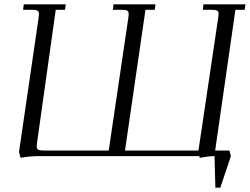

<svg xmlns="http://www.w3.org/2000/svg" viewBox="-20 -722 1155 888"><path d="M67.9 -19 158.2 -637.2Q160.2 -650.9 160.2 -655.8Q160.2 -668.5 153.3 -672.6Q146.5 -676.8 127.9 -676.8H86.9L89.8 -702.1H284.2L280.8 -676.8H237.8L151.9 -65.9Q149.9 -52.2 149.9 -46.9Q149.9 -34.2 156.7 -30Q163.6 -25.9 182.1 -25.9H482.9L573.2 -637.2Q575.2 -650.9 575.2 -655.8Q575.2 -668.5 568.4 -672.6Q561.5 -676.8 543 -676.8H502L504.9 -702.1H699.2L695.8 -676.8H652.8L558.1 -25.9H897.9L988.8 -637.2Q991.2 -654.3 991.2 -655.8Q991.2 -668.5 984.4 -672.6Q977.5 -676.8 959 -676.8H918L920.9 -702.1H1115.2L1111.8 -676.8H1068.8L975.1 -25.9H1041L1047.9 0L999 146H976.1L972.2 0Q946.8 0 903.8 7.8L901.9 0H161.1Q116.2 0 75.2 7.8Z"/></svg>

Font: Dihjauti S
Style: Italic
Weight: 400
Italic angle: -9°
Designer: T. Christopher White
Version: Version 3.0.0